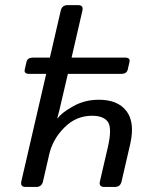

<svg xmlns="http://www.w3.org/2000/svg" viewBox="-20 -741 616 761"><path d="M96.2 -448.2Q74.2 -448.2 78.1 -465.3L85 -495.6Q88.9 -512.7 110.8 -512.7H177.7L220.7 -698.7Q225.6 -720.7 248 -720.7H290Q311.5 -720.7 306.6 -698.7L263.7 -512.7H475.1Q497.1 -512.7 493.2 -495.6L486.3 -465.3Q482.4 -448.2 460.4 -448.2H249L214.8 -301.8Q211.4 -287.1 207 -272.5H209Q222.7 -293 269 -319.3Q315.4 -345.7 371.6 -345.7Q447.3 -345.7 481.4 -300.5Q515.6 -255.4 496.1 -169.9L461.9 -22Q457 0 435.1 0H393.1Q371.1 0 376 -22L407.2 -156.2Q424.8 -232.4 408 -257.3Q391.1 -282.2 344.7 -282.2Q281.7 -282.2 235.4 -235.8Q189 -189.5 175.3 -129.9L150.4 -22Q145.5 0 123.5 0H81.5Q59.6 0 64.5 -22L163.1 -448.2Z"/></svg>

Font: Istok Web
Style: Italic
Weight: 400
Italic angle: -13°
Designer: Andrey V. Panov
Foundry: Andrey V. Panov
Version: Version 1.0.2g